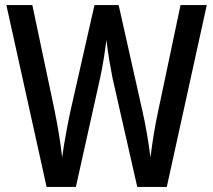

<svg xmlns="http://www.w3.org/2000/svg" viewBox="-20 -734 837 754"><path d="M792 -714H689L601 -297C589 -242 578 -175 571 -116C563 -177 552 -243 540 -295L446 -714H351L256 -295C245 -243 232 -174 224 -116C219 -164 208 -233 195 -297L107 -714H5L163 0H278L373 -427C384 -476 393 -538 398 -577C404 -522 415 -463 422 -427L519 0H635Z"/></svg>

Font: Noto Sans Arabic Cond Med
Style: Regular
Weight: 500
Width: 3
Designer: Monotype Design Team, Nadine Chahine, Nizar Qandah and Khaled Hosny
Foundry: Monotype Imaging Inc.
Version: Version 2.012